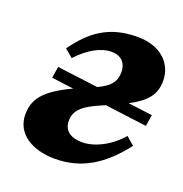

<svg xmlns="http://www.w3.org/2000/svg" viewBox="-100 -592 662 696"><g transform="rotate(20 230.5 -244.0)"><path d="M184 15C283 15 361 -30 435 -126L404 -153C359 -101 301 -75 256 -75C213 -75 185 -94 185 -132C185 -173 211 -197 283 -227C286 -228 289 -229 291 -231L454 -210L461 -254L367 -266C432 -300 457 -332 457 -385C457 -447 410 -503 316 -503C206 -503 142 -454 86 -375L117 -349C160 -395 205 -420 246 -420C286 -420 304 -394 304 -363C304 -322 282 -302 240 -282L82 -302L75 -258L160 -247C60 -200 29 -160 29 -100C29 -26 96 15 184 15Z"/></g></svg>

Font: Source Serif Pro Black
Style: Italic
Weight: 900
Italic angle: -12°
Designer: Frank Grießhammer
Foundry: Adobe Systems Incorporated
Version: Version 3.001;hotconv 1.0.111;makeotfexe 2.5.65597